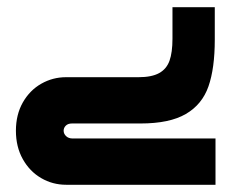

<svg xmlns="http://www.w3.org/2000/svg" viewBox="-20 -511 640 531"><path d="M24 -149.5Q24 -194 43.2 -227.8Q62.5 -261.5 94.2 -279.5Q126 -297.5 162.5 -297.5H363Q399.5 -297.5 420 -308.8Q440.5 -320 448.8 -343Q457 -366 457 -404V-491H574V-401.5Q574 -322 556.5 -272Q539 -222 494 -195.8Q449 -169.5 368.5 -169.5H179Q168 -169.5 162 -163.5Q156 -157.5 156 -149.5Q156 -141 162.8 -134.5Q169.5 -128 181 -128H576V0H163Q125.5 0 93.8 -18.5Q62 -37 43 -71Q24 -105 24 -149.5Z"/></svg>

Font: JuliaMono Black
Style: Italic
Weight: 900
Italic angle: -9°
Monospace: yes
Designer: cormullion
Foundry: corm
Version: Version 0.057; ttfautohint (v1.8.4)